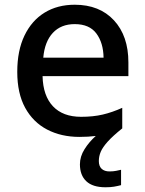

<svg xmlns="http://www.w3.org/2000/svg" viewBox="-20 -569 613 812"><path d="M398 112Q398 134 410 145Q422 156 443 156Q459 156 471 153.5Q483 151 492 149V214Q477 218 462 220.5Q447 223 426 223Q372 223 345 197.5Q318 172 318 126Q318 93 337.5 62Q357 31 385 6Q354 10 316 10Q239 10 179.5 -21Q120 -52 86.5 -113Q53 -174 53 -265Q53 -355 83.5 -418.5Q114 -482 168.5 -515.5Q223 -549 296 -549Q401 -549 462 -483Q523 -417 523 -305V-247H160Q162 -164 204 -119.5Q246 -75 323 -75Q374 -75 414.5 -84.5Q455 -94 497 -113V-26Q457 6 435.5 30Q414 54 406 73Q398 92 398 112ZM296 -467Q238 -467 203.5 -430Q169 -393 163 -325H418Q417 -388 387.5 -427.5Q358 -467 296 -467Z"/></svg>

Font: Noto Sans Syriac Medium
Style: Regular
Weight: 500
Designer: Patrick Giasson and the Monotype Design Team
Foundry: Monotype Imaging Inc.
Version: Version 3.000; ttfautohint (v1.8.4.7-5d5b)